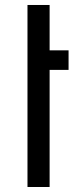

<svg xmlns="http://www.w3.org/2000/svg" viewBox="-20 -747 321 767"><path d="M89.8 -727.1H178.2V-545.9H253.9V-467.8H178.2V0H89.8Z"/></svg>

Font: Telcell.Market
Style: Regular
Weight: 400
Designer: Rasmus Andersson, Sedrak Mkrtchyan
Version: Version 3.019;git-0a5106e0b